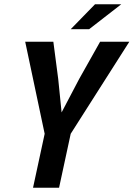

<svg xmlns="http://www.w3.org/2000/svg" viewBox="-20 -887 631 907"><path d="M191 -255 99 -690H232L255 -514L271 -356L354 -514L453 -690H591L314 -255L259 0H136ZM429 -867H553L401 -749H314Z"/></svg>

Font: Decalotype SemiBold Italic
Style: Regular
Weight: 600
Italic angle: -12°
Designer: Alfredo Marco Pradil
Foundry: Alfredo Marco Pradil
Version: Version 1.0